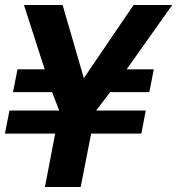

<svg xmlns="http://www.w3.org/2000/svg" viewBox="-34 -749 710 769"><path d="M187 -213.9H-14.2L3.9 -306.2H203.1L174.8 -379.9H18.1L36.1 -471.2H145L62 -729H216.8L301.8 -436L501 -729H655.8L473.1 -471.2H582L564 -379.9H407.2L351.1 -306.2H549.8L532.2 -213.9H331.1L289.1 0H146Z"/></svg>

Font: Hack
Style: Bold Italic
Weight: 700
Italic angle: -11°
Monospace: yes
Designer: Christopher Simpkins
Foundry: Christopher Simpkins
Version: Version 2.017; ttfautohint (v1.4.1) -l 4 -r 80 -G 350 -x 0 -